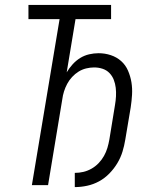

<svg xmlns="http://www.w3.org/2000/svg" viewBox="-20 -755 640 783"><path d="M285 8V-50Q303 -50 320 -54Q337 -58 353 -67Q369 -76 382 -89.5Q395 -103 404 -119Q413 -135 418 -152Q423 -169 426 -186L449 -327Q452 -344 453 -362Q454 -380 452 -397Q450 -414 444 -429.5Q438 -445 426.5 -457Q415 -469 398.5 -474.5Q382 -480 364 -480Q348 -480 331.5 -476Q315 -472 300.5 -463Q286 -454 274 -441Q262 -428 254 -413Q246 -398 241 -382Q236 -366 234 -350L176 0H110L223 -677H96V-735H433V-677H288L252 -460Q262 -477 276 -492.5Q290 -508 307 -518.5Q324 -529 343.5 -533.5Q363 -538 382 -538Q408 -538 432 -530Q456 -522 474 -506Q492 -490 502 -467Q512 -444 516 -419.5Q520 -395 518.5 -369Q517 -343 513 -317L491 -186Q487 -161 479.5 -136.5Q472 -112 458.5 -89.5Q445 -67 426 -47.5Q407 -28 384 -15.5Q361 -3 335.5 2.5Q310 8 285 8Z"/></svg>

Font: Iosevka Curly Light Extended
Style: Italic
Weight: 300
Width: 7
Italic angle: -9°
Monospace: yes
Designer: Belleve Invis
Foundry: Belleve Invis
Version: Version 11.1.0; ttfautohint (v1.8.3)